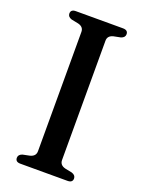

<svg xmlns="http://www.w3.org/2000/svg" viewBox="-135 -764 618 828"><g transform="rotate(20 174.0 -350.0)"><path d="M229.5 -76.5Q229.5 -53 255.5 -46.5L287.5 -40Q305.5 -34 305.5 -19Q305.5 0 282 0H66Q43 0 43 -19Q43 -34 61 -40L92.5 -46.5Q119 -53 119 -76.5V-624Q119 -647 93.5 -653.5L61 -660Q43 -666 43 -681Q43 -700 66 -700H282Q305.5 -700 305.5 -681Q305.5 -666 287.5 -660L255 -653.5Q229.5 -647 229.5 -624Z"/></g></svg>

Font: Fraunces 72pt S050
Style: Regular
Weight: 400
Version: Version 1.000; ttfautohint (v1.8.3)